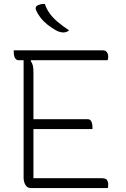

<svg xmlns="http://www.w3.org/2000/svg" viewBox="-20 -956 640 976"><path d="M50 -700H504Q514 -700 519.5 -695Q525 -690 527.5 -683Q530 -676 530 -669Q530 -662 529.5 -658Q529 -654 527 -650H73Q66 -650 60.5 -655.5Q55 -661 52.5 -670Q50 -679 50 -690Q50 -692 50 -695Q50 -698 50 -700ZM120 -350H427Q435 -350 440 -344.5Q445 -339 447.5 -330Q450 -321 450 -310Q450 -309 450 -307Q450 -305 450 -303.5Q450 -302 450 -300H120ZM136 0Q128 0 121 -4Q114 -8 109.5 -15.5Q105 -23 102.5 -32.5Q100 -42 100 -53Q100 -113 100 -178Q100 -243 100 -309Q100 -375 100 -439Q100 -503 100 -563Q100 -623 100 -675H151L136 -646Q144 -636 147 -622.5Q150 -609 150 -589Q150 -525 150 -457Q150 -389 150 -320Q150 -251 150 -183Q150 -115 150 -50H498Q516 -50 523 -42Q530 -34 530 -16Q530 -12 529.5 -7Q529 -2 528 0ZM208 -936Q216 -911 232.5 -888Q249 -865 274 -844Q299 -823 331 -802Q327 -798 322 -795.5Q317 -793 312 -792Q307 -791 302 -791Q295 -791 285 -793.5Q275 -796 264 -802Q241 -815 220.5 -831.5Q200 -848 185.5 -867Q171 -886 163 -905Q160 -912 162 -919Q164 -926 174 -930Q180 -933 185 -934Q190 -935 195.5 -935.5Q201 -936 208 -936Z"/></svg>

Font: Recursive Monospace Casual Light
Style: Regular
Weight: 300
Version: Version 1.047